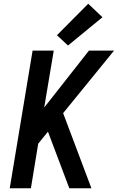

<svg xmlns="http://www.w3.org/2000/svg" viewBox="-20 -1005 629 1025"><path d="M32 0H145L184 -238L236 -302L350 0H468L317 -401L589 -735H455L216 -431L267 -735H154ZM343 -762 527 -913 451 -985 284 -817Z"/></svg>

Font: Iosevka Sparkle Semibold
Style: Italic
Weight: 600
Italic angle: -9°
Designer: Belleve Invis
Foundry: Belleve Invis
Version: Version 4.5.0; ttfautohint (v1.8.3)